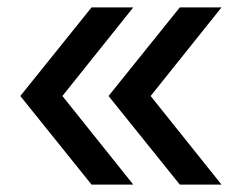

<svg xmlns="http://www.w3.org/2000/svg" viewBox="-20 -660 640 520"><path d="M467 -160 274 -400 467 -640H580L388 -400L580 -160ZM228 -160 35 -400 228 -640H341L149 -400L341 -160Z"/></svg>

Font: Victor Mono Thin SemiBold
Style: Regular
Weight: 600
Monospace: yes
Version: Version 1.561;gftools[0.9.30]